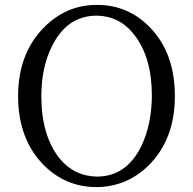

<svg xmlns="http://www.w3.org/2000/svg" viewBox="-20 -749 790 785"><path d="M376 -729C293 -729 222 -699 161 -638C90 -567 54 -473 54 -356C54 -241 88 -148 155 -78C216 -15 289 16 376 16C457 15 528 -14 588 -73C659 -144 695 -238 695 -356C695 -472 662 -565 595 -635C535 -698 462 -729 376 -729ZM149 -356C149 -433 163 -500 191 -557C232 -642 293 -685 376 -685C437 -684 488 -659 528 -608C577 -546 601 -462 601 -356C600 -279 586 -211 559 -154C518 -69 457 -27 376 -27C314 -28 263 -53 223 -102C174 -164 149 -249 149 -356Z"/></svg>

Font: Noto Serif Tangut
Style: Regular
Weight: 400
Designer: YANG Xicheng
Foundry: Liu Zhao Studio
Version: Version 2.169